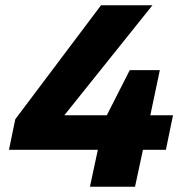

<svg xmlns="http://www.w3.org/2000/svg" viewBox="-20 -708 704 728"><path d="M321 0 351 -140H14L38 -256L363 -688H558L224 -271H385L472 -442H586L550 -271H636L609 -140H522L492 0Z"/></svg>

Font: Saira Thin
Style: Bold Italic
Weight: 700
Italic angle: -12°
Version: Version 1.101